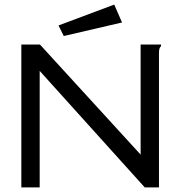

<svg xmlns="http://www.w3.org/2000/svg" viewBox="-20 -817 790 837"><path d="M73 -623H154L593 -143V-623H682V-616Q676 -610 674.5 -603Q673 -596 673 -579V0H611L153 -508V0H73ZM258 -660 235 -706 478 -797 512 -719Z"/></svg>

Font: Inconsolata ExtraExpanded
Style: Regular
Weight: 400
Width: 8
Monospace: yes
Designer: Raph Levien, Cyreal, Brenton Simpson
Foundry: Raph Levien, Cyreal, Google
Version: Version 3.001; ttfautohint (v1.8.2.53-6de2)